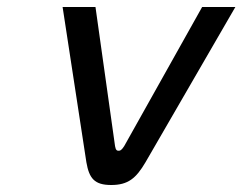

<svg xmlns="http://www.w3.org/2000/svg" viewBox="-20 -520 693 549"><path d="M159 -500 227 -56C235 -10 250 9 298 9C346 9 369 -10 396 -56L653 -500H558L335 -102C327 -90 324 -89 319 -89C315 -89 311 -90 309 -102L253 -500Z"/></svg>

Font: LT Wave Mono
Style: Italic
Weight: 400
Designer: Daniel Lyons
Version: Version 2.5 (Glyphs App)